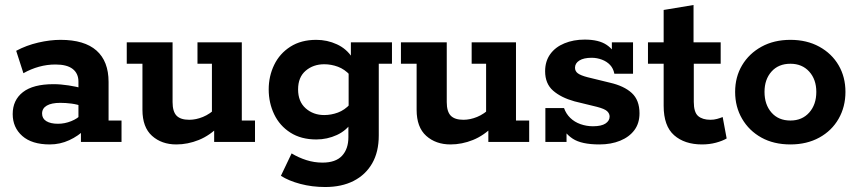

<svg xmlns="http://www.w3.org/2000/svg" viewBox="-20 -570 3446 771"><path d="M180 10Q108 10 69.5 -24Q31 -58 31 -112Q31 -168 72 -200Q113 -232 195 -232Q223 -232 255.5 -227Q288 -222 312 -215L295 -203V-242Q295 -275 272 -293Q249 -311 203 -311Q169 -311 136.5 -302Q104 -293 74 -276L45 -366Q86 -388 133.5 -399Q181 -410 223 -410Q319 -410 367.5 -367Q416 -324 416 -241V-86H468V0H305V-66L323 -52Q295 -24 258 -7Q221 10 180 10ZM213 -73Q240 -73 266 -83.5Q292 -94 306 -110L295 -78V-171L312 -143Q290 -151 267 -154Q244 -157 222 -157Q187 -157 168 -146Q149 -135 149 -114Q149 -94 166 -83.5Q183 -73 213 -73Z M688 10Q629 10 590.5 -24.5Q552 -59 552 -129V-314H489V-400H673V-160Q673 -122 689 -105.5Q705 -89 740 -89Q767 -89 795 -100.5Q823 -112 849 -137L831 -103V-314H773V-400H951V-86H1004V0H840V-63L861 -65Q823 -26 778.5 -8Q734 10 688 10Z M1286 181Q1233 181 1186 168.5Q1139 156 1108 136L1151 46Q1179 63 1210.5 73Q1242 83 1275 83Q1328 83 1353.5 55.5Q1379 28 1379 -19V-69L1395 -82Q1372 -46 1333 -28Q1294 -10 1250 -10Q1189 -10 1146 -37.5Q1103 -65 1081 -111Q1059 -157 1059 -211Q1059 -264 1081 -309.5Q1103 -355 1146 -382.5Q1189 -410 1250 -410Q1294 -410 1333 -392Q1372 -374 1395 -338L1389 -331V-400H1554V-314H1501V-26Q1501 40 1474.5 86Q1448 132 1400 156.5Q1352 181 1286 181ZM1282 -108Q1310 -108 1337 -118Q1364 -128 1386 -152L1380 -113V-305L1386 -268Q1364 -292 1337 -302Q1310 -312 1282 -312Q1238 -312 1207.5 -286Q1177 -260 1177 -211Q1177 -162 1207.5 -135Q1238 -108 1282 -108Z M1789 10Q1730 10 1691.5 -24.5Q1653 -59 1653 -129V-314H1590V-400H1774V-160Q1774 -122 1790 -105.5Q1806 -89 1841 -89Q1868 -89 1896 -100.5Q1924 -112 1950 -137L1932 -103V-314H1874V-400H2052V-86H2105V0H1941V-63L1962 -65Q1924 -26 1879.5 -8Q1835 10 1789 10Z M2387 10Q2315 10 2280 -13Q2245 -36 2233 -72L2255 -80V0H2170V-136H2245Q2253 -113 2270 -96.5Q2287 -80 2311 -71.5Q2335 -63 2361 -63Q2395 -63 2411.5 -74Q2428 -85 2428 -102Q2428 -114 2418 -123.5Q2408 -133 2377 -141L2287 -163Q2233 -178 2201 -206Q2169 -234 2169 -284Q2169 -324 2189.5 -352.5Q2210 -381 2246.5 -396Q2283 -411 2328 -411Q2385 -411 2416.5 -389.5Q2448 -368 2458 -334L2437 -333V-400H2522V-274H2447Q2443 -295 2430 -309Q2417 -323 2397 -330.5Q2377 -338 2356 -338Q2324 -338 2306.5 -327Q2289 -316 2289 -298Q2289 -284 2300.5 -275.5Q2312 -267 2339 -260L2429 -238Q2486 -225 2517 -196.5Q2548 -168 2548 -115Q2548 -75 2527.5 -47.5Q2507 -20 2470.5 -5Q2434 10 2387 10Z M2799 10Q2729 10 2687 -27Q2645 -64 2645 -145V-314H2582V-400H2645V-530L2765 -550V-400H2874V-314H2766V-161Q2766 -119 2783.5 -104Q2801 -89 2833 -89Q2847 -89 2859.5 -92.5Q2872 -96 2882 -100L2898 -14Q2881 -4 2855 3Q2829 10 2799 10Z M3154 10Q3087 10 3037.5 -17.5Q2988 -45 2960 -93Q2932 -141 2932 -201Q2932 -261 2960 -308Q2988 -355 3038 -382.5Q3088 -410 3154 -410Q3220 -410 3270 -382.5Q3320 -355 3347.5 -308Q3375 -261 3375 -201Q3375 -141 3347.5 -93Q3320 -45 3270 -17.5Q3220 10 3154 10ZM3154 -86Q3201 -86 3229.5 -118Q3258 -150 3258 -201Q3258 -251 3229.5 -282.5Q3201 -314 3154 -314Q3106 -314 3078 -282.5Q3050 -251 3050 -201Q3050 -150 3078 -118Q3106 -86 3154 -86Z"/></svg>

Font: Rokkitt SemiBold
Style: Bold
Weight: 700
Version: Version 3.103